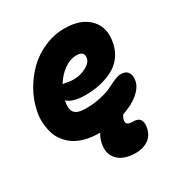

<svg xmlns="http://www.w3.org/2000/svg" viewBox="-187 -700 1031 1088"><g transform="rotate(-30 328.5 -156.0)"><path d="M263.2 49.8Q213.9 49.8 173.1 38.8Q132.3 27.8 104.2 8.5Q76.2 -10.7 55.7 -37.8Q35.2 -64.9 26.4 -96.9Q17.6 -128.9 15.4 -165Q13.2 -201.2 22 -238.8Q34.7 -300.8 67.6 -359.1Q100.6 -417.5 147.5 -462.9Q194.3 -508.3 257.6 -535.6Q320.8 -563 388.2 -563Q495.6 -563 550.8 -505.4Q606 -447.8 586.9 -352.1Q577.1 -304.2 549.6 -268.8Q522 -233.4 482.4 -213.9Q442.9 -194.3 399.2 -185.1Q355.5 -175.8 306.2 -175.8Q221.2 -175.8 188 -209V-207Q177.2 -154.3 195.6 -131.6Q213.9 -108.9 270 -108.9Q323.7 -108.9 370.1 -119.9Q416.5 -130.9 441.9 -144Q467.3 -157.2 493.2 -168.2Q519 -179.2 536.1 -179.2Q568.8 -179.2 582.5 -158.4Q596.2 -137.7 589.8 -105Q582.5 -65.9 542 -31.2Q501.5 3.4 436 24.9Q423.3 40.5 420.9 57.1Q418 73.2 427.5 81.1Q437 88.9 465.8 88.9Q498 88.9 508.8 108.9Q519.5 128.9 513.2 159.2Q503.9 205.1 470.5 228Q437 251 390.1 251Q310.5 251 272.2 211.4Q233.9 171.9 247.1 106.9Q252.9 77.6 270 49.8ZM372.1 -397Q330.1 -397 290.3 -368.7Q250.5 -340.3 223.1 -294.9Q228 -294.4 239.5 -292Q251 -289.6 264.2 -287.8Q277.3 -286.1 292 -286.1Q335 -286.1 372.6 -305.9Q410.2 -325.7 415 -352.1Q424.3 -397 372.1 -397Z"/></g></svg>

Font: Shantell Sans Irregular
Style: Italic
Weight: 800
Italic angle: -11.31°
Designer: Stephen Nixon, Anya Danilova, Shantell Martin
Foundry: Arrow Type
Version: Version 1.006;[9816181b4]